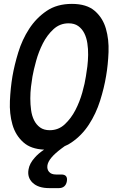

<svg xmlns="http://www.w3.org/2000/svg" viewBox="-20 -760 640 988"><path d="M296 138Q313 138 320 147Q327 156 324 173Q321 190 310.5 199Q300 208 283 208H233Q177 208 148 180.5Q119 153 127 111Q132 81 159 51Q177 30 207 10Q139 7 101 -27Q60 -63 44 -119Q28 -175 31 -241Q34 -307 44 -367Q54 -425 74 -490.5Q94 -556 130 -611.5Q166 -667 219.5 -703.5Q273 -740 350 -740Q426 -740 467.5 -704Q509 -668 525 -612.5Q541 -557 538.5 -492Q536 -427 526 -369Q516 -308 495 -241.5Q474 -175 437.5 -119Q401 -63 348 -27Q331 -15 313 -8L298 3Q263 29 245 50.5Q227 72 224 91Q221 111 232.5 124.5Q244 138 269 138ZM236 -90Q281 -90 313.5 -120.5Q346 -151 368 -193.5Q390 -236 403.5 -284Q417 -332 422 -367Q426 -389 429.5 -418Q433 -447 433.5 -477.5Q434 -508 429.5 -537.5Q425 -567 413.5 -589.5Q402 -612 382.5 -626Q363 -640 333 -640Q288 -640 255 -609.5Q222 -579 200.5 -536.5Q179 -494 166 -447Q153 -400 147 -366Q143 -343 139.5 -313.5Q136 -284 136 -253.5Q136 -223 140 -193.5Q144 -164 155.5 -141Q167 -118 186.5 -104Q206 -90 236 -90Z"/></svg>

Font: Maple Mono Medium
Style: Italic
Weight: 500
Italic angle: -10°
Monospace: yes
Designer: subframe7536
Version: Version 7.000